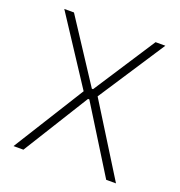

<svg xmlns="http://www.w3.org/2000/svg" viewBox="-118 -739 785 839"><g transform="rotate(20 274.0 -319.5)"><path d="M82 0H36L245.5 -335.5V-324.5L39.5 -639H84.5L272 -352.5H277.5L464 -639H509.5L303.5 -324.5V-335.5L512.5 0H467L277.5 -305H271.5Z"/></g></svg>

Font: Anek Malayalam Medium ExtraLight
Style: Regular
Weight: 250
Version: Version 1.003